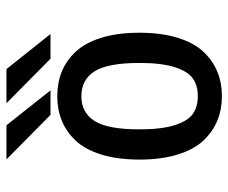

<svg xmlns="http://www.w3.org/2000/svg" viewBox="-77 -637 724 610"><g transform="rotate(-90 285.0 -332.0)"><path d="M482 -533.5H403.5L262 -673.5H370.5ZM303 -533.5H225L83.5 -673.5H192ZM362.2 -3.5Q327 11 284.5 11Q242 11 206.8 -3.5Q171.5 -18 143.2 -48Q115 -78 99 -129.8Q83 -181.5 83 -251Q83 -320.5 99 -372Q115 -423.5 143.2 -453.5Q171.5 -483.5 206.8 -497.8Q242 -512 284.5 -512Q327 -512 362.2 -497.8Q397.5 -483.5 425.8 -453.5Q454 -423.5 470 -372Q486 -320.5 486 -251Q486 -181.5 470 -129.8Q454 -78 425.8 -48Q397.5 -18 362.2 -3.5ZM390 -251Q390 -352 363.2 -393.8Q336.5 -435.5 284.5 -435.5Q232.5 -435.5 205.8 -393.8Q179 -352 179 -251Q179 -181.5 192.2 -139.5Q205.5 -97.5 228 -81.5Q250.5 -65.5 284.5 -65.5Q318.5 -65.5 341 -81.5Q363.5 -97.5 376.8 -139.5Q390 -181.5 390 -251Z"/></g></svg>

Font: League Mono Narrow
Style: Regular
Weight: 400
Width: 3
Designer: Tyler Finck
Foundry: The League of Moveable Type / Tyler Finck
Version: Version 2.210